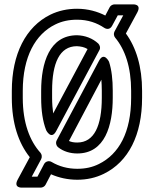

<svg xmlns="http://www.w3.org/2000/svg" viewBox="-20 -786 711 877"><path d="M506 -614C551 -560 579 -480 579 -371V-339C579 -181 523 -82 432 -37C402 -22 370 -15 333 -15C289 -15 250 -26 216 -46C205 -53 188 -50 181 -36L151 21H125L168 -59C173 -69 171 -81 165 -88C116 -142 84 -225 84 -339V-371C84 -527 142 -630 232 -674C262 -689 295 -696 332 -696C383 -696 423 -681 456 -659C465 -653 482 -649 492 -668L518 -716H543L503 -642C498 -633 500 -621 506 -614ZM555 -633 607 -729C629 -770 585 -766 585 -766H503C495 -766 485 -761 481 -753L461 -715C426 -733 382 -746 332 -746C288 -746 247 -737 210 -719C98 -664 34 -539 34 -371V-339C34 -224 64 -133 116 -68L61 34C39 75 83 71 83 71H166C174 71 184 66 188 58L213 10C249 26 290 35 333 35C377 35 417 26 454 8C567 -47 629 -170 629 -339V-371C629 -481 602 -569 555 -633ZM332 -625C205 -625 168 -497 168 -372V-339C168 -281 175 -232 191 -191C191 -191 214 -144 237 -188L434 -557C440 -567 436 -580 429 -587C403 -611 369 -624 332 -625ZM331 -575C350 -574 365 -571 380 -562L223 -268C220 -288 218 -313 218 -339V-372C218 -497 252 -575 331 -575ZM333 -85C460 -85 495 -214 495 -339V-372C495 -422 490 -467 478 -504C478 -504 455 -552 432 -508L239 -145C233 -134 237 -120 246 -113C270 -94 301 -85 333 -85ZM333 -135C318 -135 306 -137 295 -142L443 -422C444 -407 445 -390 445 -372V-339C445 -213 411 -135 333 -135Z"/></svg>

Font: Asimov
Style: NarOu
Weight: 500
Designer: Google
Version: Version 2.000980; 2014